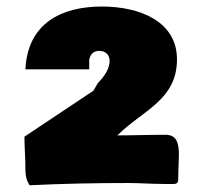

<svg xmlns="http://www.w3.org/2000/svg" viewBox="-20 -547 606 579"><path d="M69.3 11.7C169.9 6.8 266.6 4.9 368.2 4.9C399.4 4.9 436.5 7.8 478.5 7.8H503.9C516.6 7.8 517.6 0 517.6 -7.8V-14.6C517.6 -38.1 519.5 -60.5 519.5 -80.1C519.5 -116.2 512.7 -140.6 478.5 -140.6C428.7 -140.6 380.9 -138.7 334 -138.7C410.1 -214.7 513.7 -244.9 513.7 -368.2C513.7 -481.4 403.3 -527.3 287.1 -527.3C166 -527.3 63.5 -477.5 56.6 -337.9H249V-367.2C252 -379.9 258.8 -393.6 279.3 -393.6C297.9 -393.6 310.5 -381.8 310.5 -363.3C310.5 -339.8 294.9 -316.4 275.4 -296.9L261.7 -273.4L53.7 -134.8C53.7 -104.5 56.6 -71.3 56.6 -39.1C56.6 -12.7 61 -1.5 69.3 11.7Z"/></svg>

Font: Bowlby One SC
Style: Regular
Weight: 400
Width: 1
Version: Version 1.2